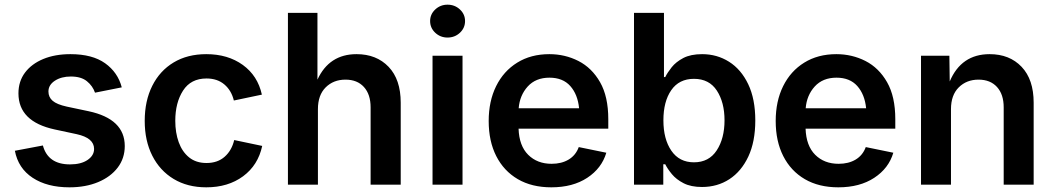

<svg xmlns="http://www.w3.org/2000/svg" viewBox="-20 -782 4464 813"><path d="M273.9 11.2Q179.7 11.2 118.4 -29.1Q57.1 -69.3 43 -143.6L161.6 -166Q183.1 -85.9 276.4 -85.9Q323.2 -85.9 350.8 -104.7Q378.4 -123.5 378.4 -151.4Q378.4 -197.8 304.7 -213.9L211.4 -233.9Q58.1 -267.1 58.1 -386.7Q58.1 -437.5 85.9 -474.6Q113.8 -511.7 163.3 -532.2Q212.9 -552.7 278.3 -552.7Q371.1 -552.7 425 -514.2Q479 -475.6 495.6 -412.1L382.3 -389.6Q372.6 -418 348.1 -438Q323.7 -458 279.8 -458Q239.7 -458 212.4 -440.2Q185.1 -422.4 185.1 -394.5Q185.1 -370.6 202.9 -355.2Q220.7 -339.8 262.7 -330.6L355.5 -311Q508.3 -278.3 508.3 -163.6Q508.3 -111.8 478.5 -72.5Q448.7 -33.2 395.8 -11Q342.8 11.2 273.9 11.2Z M853.5 11.2Q773.9 11.2 715.3 -24.2Q656.7 -59.6 624.8 -122.8Q592.8 -186 592.8 -270Q592.8 -355 624.8 -418.7Q656.7 -482.4 715.3 -517.6Q773.9 -552.7 853.5 -552.7Q944.8 -552.7 1008.1 -507.1Q1071.3 -461.4 1088.9 -381.3L970.2 -356.4Q960 -398.9 930.2 -424.3Q900.4 -449.7 854.5 -449.7Q788.1 -449.7 755.1 -398.4Q722.2 -347.2 722.2 -270.5Q722.2 -220.2 736.8 -179.7Q751.5 -139.2 780.8 -115.5Q810.1 -91.8 854.5 -91.8Q901.4 -91.8 931.4 -118.4Q961.4 -145 971.7 -189L1090.3 -164.1Q1072.8 -82.5 1009.3 -35.6Q945.8 11.2 853.5 11.2Z M1326.2 -319.8V0H1199.2V-727.5H1324.2V-444.8Q1374 -552.7 1489.7 -552.7Q1574.2 -552.7 1625.5 -499Q1676.8 -445.3 1676.8 -347.2V0H1549.3V-327.6Q1549.3 -382.3 1521 -413.6Q1492.7 -444.8 1442.9 -444.8Q1392.1 -444.8 1359.1 -412.1Q1326.2 -379.4 1326.2 -319.8Z M1811.5 0V-545.9H1938.5V0ZM1875 -623Q1844.7 -623 1823 -643.3Q1801.3 -663.6 1801.3 -692.9Q1801.3 -721.7 1823 -741.9Q1844.7 -762.2 1875 -762.2Q1905.8 -762.2 1927.5 -741.9Q1949.2 -721.7 1949.2 -692.9Q1949.2 -663.6 1927.5 -643.3Q1905.8 -623 1875 -623Z M2314.5 11.2Q2231.9 11.2 2172.6 -23.4Q2113.3 -58.1 2081.3 -121.1Q2049.3 -184.1 2049.3 -269.5Q2049.3 -353.5 2080.8 -417.2Q2112.3 -481 2170.2 -516.8Q2228 -552.7 2306.2 -552.7Q2372.6 -552.7 2429.4 -523.7Q2486.3 -494.6 2521 -433.8Q2555.7 -373 2555.7 -277.3V-237.3H2175.8Q2178.2 -164.6 2216.6 -126.5Q2254.9 -88.4 2315.9 -88.4Q2357.9 -88.4 2387.9 -106.4Q2418 -124.5 2430.7 -159.2L2547.4 -135.3Q2527.8 -69.3 2466.6 -29.1Q2405.3 11.2 2314.5 11.2ZM2176.3 -323.7H2432.1Q2426.3 -382.3 2394.8 -417.7Q2363.3 -453.1 2306.6 -453.1Q2248.5 -453.1 2214.6 -415.8Q2180.7 -378.4 2176.3 -323.7Z M2952.6 9.8Q2905.8 9.8 2874.8 -6.1Q2843.8 -22 2825.2 -44.4Q2806.6 -66.9 2796.9 -86.4H2788.6V0H2664.6V-727.5H2791.5V-455.6H2796.9Q2806.2 -474.6 2824.2 -497.3Q2842.3 -520 2873.5 -536.4Q2904.8 -552.7 2953.1 -552.7Q3016.1 -552.7 3067.1 -520.5Q3118.2 -488.3 3148.2 -425.5Q3178.2 -362.8 3178.2 -272Q3178.2 -182.1 3148.7 -119.1Q3119.1 -56.2 3068.4 -23.2Q3017.6 9.8 2952.6 9.8ZM2918.5 -94.7Q2981.9 -94.7 3014.9 -145.3Q3047.9 -195.8 3047.9 -272.5Q3047.9 -348.6 3015.4 -398.4Q2982.9 -448.2 2918.5 -448.2Q2855.5 -448.2 2822.3 -400.1Q2789.1 -352.1 2789.1 -272.5Q2789.1 -192.9 2822.8 -143.8Q2856.4 -94.7 2918.5 -94.7Z M3529.8 11.2Q3447.3 11.2 3387.9 -23.4Q3328.6 -58.1 3296.6 -121.1Q3264.6 -184.1 3264.6 -269.5Q3264.6 -353.5 3296.1 -417.2Q3327.6 -481 3385.5 -516.8Q3443.4 -552.7 3521.5 -552.7Q3587.9 -552.7 3644.8 -523.7Q3701.7 -494.6 3736.3 -433.8Q3771 -373 3771 -277.3V-237.3H3391.1Q3393.6 -164.6 3431.9 -126.5Q3470.2 -88.4 3531.2 -88.4Q3573.2 -88.4 3603.3 -106.4Q3633.3 -124.5 3646 -159.2L3762.7 -135.3Q3743.2 -69.3 3681.9 -29.1Q3620.6 11.2 3529.8 11.2ZM3391.6 -323.7H3647.5Q3641.6 -382.3 3610.1 -417.7Q3578.6 -453.1 3522 -453.1Q3463.9 -453.1 3429.9 -415.8Q3396 -378.4 3391.6 -323.7Z M4006.8 -319.8V0H3879.9V-545.9H4000L4001.5 -437Q4050.3 -552.7 4170.4 -552.7Q4254.9 -552.7 4305.9 -499Q4356.9 -445.3 4356.9 -347.2V0H4230V-327.6Q4230 -382.3 4201.7 -413.6Q4173.3 -444.8 4123.5 -444.8Q4072.8 -444.8 4039.8 -412.1Q4006.8 -379.4 4006.8 -319.8Z"/></svg>

Font: Inter SemiBold
Style: Regular
Weight: 600
Designer: Rasmus Andersson
Foundry: rsms
Version: Version 4.001;git-9221beed3